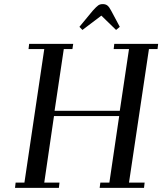

<svg xmlns="http://www.w3.org/2000/svg" viewBox="-20 -916 791 936"><path d="M53.2 0 56.2 -25.9H99.1L195.8 -676.8H119.1L122.1 -702.1H336.9L333 -676.8H291L246.1 -376H564L608.9 -676.8H534.2L537.1 -702.1H751L748 -676.8H706.1L608.9 -25.9H685.1L682.1 0H465.8L469.2 -25.9H513.2L561 -350.1H243.2L195.8 -25.9H270L267.1 0ZM367.2 -785.2 432.1 -863.8Q450.2 -883.8 459 -889.9Q467.8 -896 481 -896Q495.1 -896 503.9 -888.9Q512.7 -881.8 522 -863.8L564 -785.2L545.9 -770L474.1 -839.8L381.8 -770Z"/></svg>

Font: Dehuti
Style: Bold-Italic
Weight: 700
Version: Version 1.2